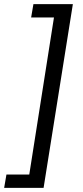

<svg xmlns="http://www.w3.org/2000/svg" viewBox="-75 -725 399 925"><path d="M-55 180 -44 116H66L185 -641H75L86 -705H276L135 180Z"/></svg>

Font: Nunito Sans 10pt SemiCondensed
Style: Italic
Weight: 400
Width: 4
Italic angle: -9°
Designer: Vernon Adams
Foundry: Vernon Adams
Version: Version 3.101;gftools[0.9.27]